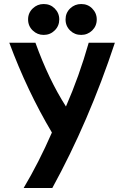

<svg xmlns="http://www.w3.org/2000/svg" viewBox="-20 -948 626 968"><path d="M389.2 -927.7Q422.4 -927.7 444.3 -905.8Q467.8 -882.3 467.8 -850.1Q467.8 -816.9 444.8 -794.4Q421.4 -772 389.2 -772Q356.4 -772 334 -793.9Q310.5 -816.4 310.5 -850.1Q310.5 -883.3 334 -905.8Q357.4 -927.7 389.2 -927.7ZM200.2 -927.7Q233.4 -927.7 255.4 -905.8Q278.8 -882.3 278.8 -850.1Q278.8 -817.4 255.9 -794.7Q232.9 -772 200.2 -772Q168.5 -772 145.5 -793.9Q121.6 -816.4 121.6 -850.1Q121.6 -883.3 145.5 -905.8Q168.5 -927.7 200.2 -927.7ZM99.1 0Q175.8 -128.9 241.7 -279.8Q117.2 -489.3 26.9 -732.4H158.7Q225.6 -546.4 312.5 -411.1Q379.4 -564 427.2 -732.4H559.1Q427.7 -335.4 243.7 0Z"/></svg>

Font: Consola Mono
Style: Bold
Weight: 700
Monospace: yes
Designer: Wojciech Kalinowski "wmk69" (wmk69@o2.pl)
Foundry: Wojciech Kalinowski "wmk69" (wmk69@o2.pl)
Version: Version 2.1.0